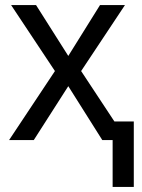

<svg xmlns="http://www.w3.org/2000/svg" viewBox="-20 -556 565 762"><path d="M427 186H511V-74H434L302 -274L476 -536H377L251 -334L123 -536H24L198 -274L16 0H114L251 -214L386 0H427Z"/></svg>

Font: Noto Sans Thai
Style: Regular
Weight: 400
Designer: Monotype Design Team
Foundry: Monotype Imaging Inc.
Version: Version 1.901